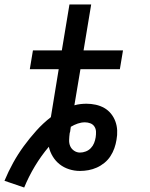

<svg xmlns="http://www.w3.org/2000/svg" viewBox="-48 -755 668 857"><path d="M60 82 -28 52Q-11 11 10.5 -28Q32 -67 58 -102.5Q84 -138 114 -171.5Q144 -205 179 -232L214 -446H85L99 -530H228L262 -735H359L325 -530H501L487 -446H311L284 -285Q298 -289 311.5 -290.5Q325 -292 338 -292Q359 -292 379.5 -287.5Q400 -283 417.5 -273Q435 -263 447.5 -247.5Q460 -232 467 -213Q474 -194 475 -173Q476 -152 472 -131Q469 -112 462.5 -93.5Q456 -75 445 -58Q434 -41 418 -28Q402 -15 384 -7Q366 1 347 4.5Q328 8 309 8Q284 8 260.5 0.5Q237 -7 218.5 -21.5Q200 -36 187.5 -56.5Q175 -77 170 -100Q136 -60 108 -13.5Q80 33 60 82ZM309 -74Q322 -74 335 -79Q348 -84 357.5 -94Q367 -104 372 -116.5Q377 -129 379 -142Q381 -155 380.5 -167.5Q380 -180 373.5 -190Q367 -200 355.5 -204.5Q344 -209 331 -209Q315 -209 299 -203.5Q283 -198 268 -189V-188Q267 -183 266.5 -178Q266 -173 265 -167Q264 -166 264 -164Q264 -162 263 -160Q261 -145 260.5 -130Q260 -115 265.5 -102.5Q271 -90 283 -82Q295 -74 309 -74Z"/></svg>

Font: Iosevka Curly MdExObl
Style: Regular
Weight: 500
Width: 7
Italic angle: -9°
Monospace: yes
Designer: Belleve Invis
Foundry: Belleve Invis
Version: Version 11.1.0; ttfautohint (v1.8.3)